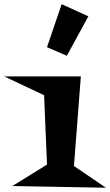

<svg xmlns="http://www.w3.org/2000/svg" viewBox="-50 -876 516 898"><path d="M445.3 2 7.8 -5.9 169.9 -106.4 156.2 -430.7 -30.3 -518.6H328.1L295.9 -99.6ZM363.3 -799.8 262.7 -615.2 169.9 -655.3 238.3 -856.4Z"/></svg>

Font: Fontdiner Swanky
Style: Regular
Weight: 400
Designer: Font Diner, Inc
Foundry: Font Diner, Inc
Version: Version 1.000